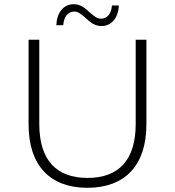

<svg xmlns="http://www.w3.org/2000/svg" viewBox="-20 -889 833 914"><path d="M116 -297C116 -100 219 5 396 5C573 5 677 -100 677 -297V-700H626V-299C626 -127 545 -42 397 -42C248 -42 167 -127 167 -299V-700H116ZM281 -769C284 -809 303 -834 334 -834C351 -834 364 -824 387 -804C412 -780 434 -765 463 -765C511 -765 543 -804 546 -863H513C510 -824 491 -800 460 -800C443 -800 430 -810 407 -830C382 -854 360 -869 331 -869C282 -869 251 -829 248 -769Z"/></svg>

Font: Montserrat Light
Style: Regular
Weight: 300
Designer: Julieta Ulanovsky
Foundry: Julieta Ulanovsky
Version: Version 7.200